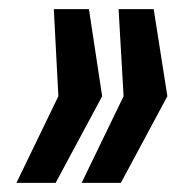

<svg xmlns="http://www.w3.org/2000/svg" viewBox="-20 -530 399 421"><path d="M159 -129 251 -319 240 -510H317L347 -319L245 -129ZM16 -129 108 -319 98 -510H175L204 -319L102 -129Z"/></svg>

Font: Saira ExtraCondensed
Style: Bold Italic
Weight: 700
Width: 2
Italic angle: -12°
Designer: Hector Gatti with collaboration of the Omnibus-Type team
Foundry: Omnibus-Type
Version: Version 1.101